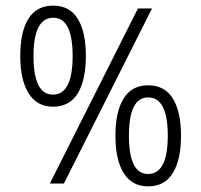

<svg xmlns="http://www.w3.org/2000/svg" viewBox="-20 -652 715 682"><path d="M168 -273Q112 -273 82 -320Q52 -367 52 -454Q52 -539 81 -585.5Q110 -632 169 -632Q227 -632 256 -585.5Q285 -539 285 -454Q285 -367 256 -320Q227 -273 168 -273ZM470 -622H520L207 0H157ZM168 -316Q238 -316 238 -453Q238 -589 169 -589Q99 -589 99 -453Q99 -316 168 -316ZM506 10Q449 10 419.5 -37Q390 -84 390 -170Q390 -255 419 -302Q448 -349 506 -349Q565 -349 594 -302Q623 -255 623 -170Q623 -85 594 -37.5Q565 10 506 10ZM506 -34Q576 -34 576 -170Q576 -306 506 -306Q438 -306 438 -170Q438 -34 506 -34Z"/></svg>

Font: Noto Sans Gurmukhi Condensed Light
Style: Regular
Weight: 300
Width: 3
Designer: Jelle Bosma - Monotype Design Team
Foundry: Monotype Imaging Inc.
Version: Version 2.004; ttfautohint (v1.8.4.7-5d5b)